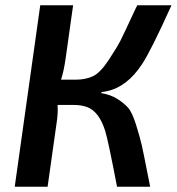

<svg xmlns="http://www.w3.org/2000/svg" viewBox="-20 -710 672 730"><path d="M366 -360 365 -356Q401 -350 426 -334Q451 -318 466.5 -301Q482 -284 497 -236.5Q512 -189 519 -158Q526 -127 542 -45Q548 -16 551 0H425Q391 -177 380 -212Q357 -286 311 -303Q289 -311 260 -311H199Q201 -278 195 -241L161 0H36L133 -690H258L229 -484Q222 -437 212 -407H267Q305 -407 333 -420Q361 -433 393 -481.5Q425 -530 438 -555.5Q451 -581 494 -674Q499 -684 502 -690H632Q554 -517 520 -466Q463 -379 385 -363Q376 -361 366 -360Z"/></svg>

Font: Exo 2.0 Semi Bold
Style: Italic
Weight: 600
Italic angle: -8°
Designer: Natanael Gama
Version: Version 1.001;PS 001.001;hotconv 1.0.70;makeotf.lib2.5.58329